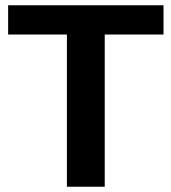

<svg xmlns="http://www.w3.org/2000/svg" viewBox="-20 -708 650 728"><path d="M377.1 -577.1V0H233.7V-577.1H10.8V-688H600V-577.1Z"/></svg>

Font: Ramabhadra
Style: Regular
Weight: 400
Designer: Purushoth Kumar Guthula
Foundry: Andhrapradesh Society for Knowledge Networks
Version: Version 1.0.5; ttfautohint (vUNKNOWN) -l 7 -r 28 -G 50 -x 13